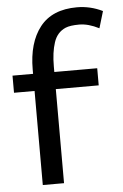

<svg xmlns="http://www.w3.org/2000/svg" viewBox="-54 -801 536 840"><g transform="rotate(-5 214.0 -381.0)"><path d="M99.6 0V-413.1H9.3V-488.3H99.6V-506.8Q99.6 -625 153.3 -693.4Q207 -761.7 315.9 -761.7Q374.5 -761.7 428.2 -735.4L406.2 -661.6Q359.4 -685.5 319.3 -685.5Q279.3 -685.5 258.8 -676.8Q220.7 -660.2 207 -617.2Q192.9 -574.7 192.9 -512.7V-488.3H381.3V-413.1H192.9V0Z"/></g></svg>

Font: Spinnaker
Style: Regular
Weight: 400
Designer: Elena Albertoni
Foundry: Elena Albertoni
Version: Version 1.001